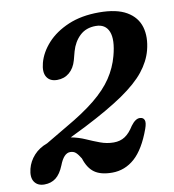

<svg xmlns="http://www.w3.org/2000/svg" viewBox="-87 -784 788 870"><g transform="rotate(-10 306.5 -349.0)"><path d="M-2.5 -68.5Q6 -102 30.2 -128.8Q54.5 -155.5 92 -169L191 -227.5Q274 -275 327.8 -318.8Q381.5 -362.5 412 -408.2Q442.5 -454 456.5 -506.5Q476 -579 460.8 -616.8Q445.5 -654.5 401 -654.5Q356 -654.5 327.5 -627.5Q299 -600.5 287 -558L276.5 -518.5Q266.5 -483 243.2 -463.5Q220 -444 187.5 -444Q154 -444 139.8 -467Q125.5 -490 136.5 -531.5Q149 -578.5 186.5 -619.8Q224 -661 284.5 -686.8Q345 -712.5 426 -712.5Q507 -712.5 553 -685.5Q599 -658.5 612.8 -611.5Q626.5 -564.5 611 -505Q598 -456 562.2 -411Q526.5 -366 457 -318.2Q387.5 -270.5 274 -212.5L202 -177Q236.5 -170.5 267.5 -156.8Q298.5 -143 328.8 -131.8Q359 -120.5 390.5 -120.5Q420.5 -120.5 442.2 -134.8Q464 -149 483.5 -180.5Q506 -211 527 -209Q541.5 -208 546.2 -195.8Q551 -183.5 541 -156Q509 -67.5 463.8 -27.2Q418.5 13 360 13Q308 13 279 -7.5Q250 -28 235.5 -74Q223.5 -94 213.5 -103Q203.5 -112 187.5 -112Q158.5 -112 138.5 -60Q123 -21.5 101 -4.5Q79 12.5 48 12.5Q17 12.5 2.5 -8.8Q-12 -30 -2.5 -68.5Z"/></g></svg>

Font: Fraunces 72pt S100 SemiBold
Style: Italic
Weight: 600
Italic angle: -16°
Version: Version 1.000; ttfautohint (v1.8.3)